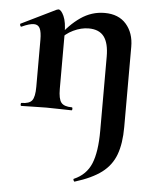

<svg xmlns="http://www.w3.org/2000/svg" viewBox="-50 -441 610 765"><g transform="rotate(5 254.5 -58.0)"><path d="M277 282Q275 283 272.5 277.5Q270 272 273 271Q322 250 341.5 203Q361 156 361 71V-225Q361 -279 341.5 -305Q322 -331 280 -331Q250 -331 218.5 -316Q187 -301 168 -275L163 -287Q198 -337 242 -367.5Q286 -398 338 -398Q394 -398 424.5 -363Q455 -328 455 -273V48Q455 114 438.5 158.5Q422 203 383.5 232Q345 261 277 282ZM39 0Q36 0 36 -6Q36 -12 39 -12Q70 -12 81 -26.5Q92 -41 92 -81V-269Q92 -300 85 -314.5Q78 -329 61 -329Q52 -329 40 -325.5Q28 -322 13 -315Q9 -313 7 -319Q5 -325 7 -326L146 -394Q152 -396 153 -396Q164 -396 175 -372Q186 -348 186 -303V-81Q186 -41 197.5 -26.5Q209 -12 240 -12Q243 -12 243 -6Q243 0 240 0Q220 0 194 -1Q168 -2 139 -2Q111 -2 85 -1Q59 0 39 0Z"/></g></svg>

Font: Cormorant Garamond Light
Style: Regular
Weight: 300
Designer: Christian Thalmann (Catharsis Fonts)
Foundry: Catharsis Fonts
Version: Version 4.001